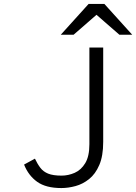

<svg xmlns="http://www.w3.org/2000/svg" viewBox="-20 -941 690 973"><path d="M291 12Q212.5 12 168.2 -19.8Q124 -51.5 102 -107L157 -137Q170 -109.5 184.8 -90.2Q199.5 -71 224.2 -61Q249 -51 292 -51Q326 -51 358.5 -65.2Q391 -79.5 412 -114.2Q433 -149 433 -210V-700H503V-222Q503 -150.5 483.2 -104.8Q463.5 -59 431.5 -33.5Q399.5 -8 362.5 2Q325.5 12 291 12ZM288 -765 429 -921H509L650 -765H585L469 -866L353 -765Z"/></svg>

Font: Overpass Mono Light Light
Style: Regular
Weight: 300
Monospace: yes
Version: Version 4.000